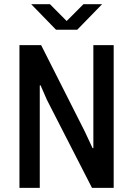

<svg xmlns="http://www.w3.org/2000/svg" viewBox="-20 -903 640 923"><path d="M73.5 0V-686H177.8L387.8 -270.5L425 -190.8H428.8V-686H526.5V0H422.2L205 -424L175 -493L171.2 -492.2V0ZM249.2 -760.2 130 -882.8H220.2L316.8 -785.5H284L381.2 -882.8H470.8L351.5 -760.2Z"/></svg>

Font: Chivo Mono Medium
Style: Regular
Weight: 500
Monospace: yes
Designer: Hector Gatti
Foundry: Omnibus-Type
Version: Version 1.008